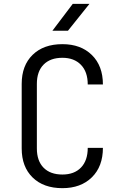

<svg xmlns="http://www.w3.org/2000/svg" viewBox="-20 -970 640 1000"><path d="M305 10Q207 10 150 -45.5Q93 -101 93 -197V-533Q93 -629 150 -684.5Q207 -740 305 -740Q401 -740 458.5 -683.5Q516 -627 516 -530H437Q437 -596 401.5 -632.5Q366 -669 305 -669Q242 -669 207 -633.5Q172 -598 172 -533V-197Q172 -132 207 -96.5Q242 -61 305 -61Q367 -61 402 -97.5Q437 -134 437 -200H516Q516 -103 458.5 -46.5Q401 10 305 10ZM253 -810 359 -950H446L334 -810Z"/></svg>

Font: Tiny Light
Style: Regular
Weight: 300
Monospace: yes
Designer: Philipp Nurullin, Konstantin Bulenkov
Foundry: JetBrains
Version: Version 2.251; ttfautohint (v1.8.4.7-5d5b)